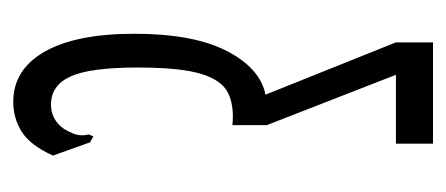

<svg xmlns="http://www.w3.org/2000/svg" viewBox="-212 -451 674 290"><g transform="rotate(90 125.0 -306.0)"><path d="M134 11Q85 11 58 -36.5Q31 -84 31 -172Q31 -261 57 -311.5Q83 -362 123 -370L44 -567V-623H197V-567H93L169 -372V-320Q140 -323 120.5 -313.5Q101 -304 91.5 -272.5Q82 -241 82 -177Q82 -105 95.5 -75.5Q109 -46 138 -46Q161 -46 175 -66Q183 -80 184 -88Q185 -96 183 -103L186 -110L195 -105L215 -49Q199 -14 178.5 -1.5Q158 11 134 11Z"/></g></svg>

Font: Inconsolata UltraCondensed
Style: Regular
Weight: 400
Width: 1
Monospace: yes
Designer: Raph Levien, Cyreal, Brenton Simpson
Foundry: Raph Levien, Cyreal, Google
Version: Version 3.001; ttfautohint (v1.8.2.53-6de2)